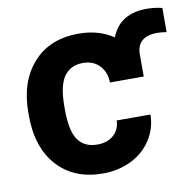

<svg xmlns="http://www.w3.org/2000/svg" viewBox="-70 -659 753 741"><g transform="rotate(-10 306.0 -288.5)"><path d="M273.9 -104Q313 -104 337.4 -125.5Q361.8 -147 362.8 -182.6H495.1Q494.6 -128.9 465.8 -84.2Q437 -39.6 387 -14.9Q336.9 9.8 276.4 9.8Q163.1 9.8 97.7 -62.3Q32.2 -134.3 32.2 -261.2V-270.5Q32.2 -392.6 97.2 -465.3Q162.1 -538.1 275.4 -538.1Q355 -538.1 411.6 -499.5Q445.3 -586.9 551.8 -586.9Q582.5 -586.9 611.8 -579.6V-484.9Q590.3 -488.3 576.2 -488.3Q495.1 -488.3 495.1 -417.5V-331.5H362.8Q361.8 -372.6 337.4 -398.2Q313 -423.8 272.9 -423.8Q223.6 -423.8 198.5 -387.9Q173.3 -352.1 173.3 -271.5V-256.8Q173.3 -175.3 198.2 -139.6Q223.1 -104 273.9 -104Z"/></g></svg>

Font: Roboto
Style: Bold
Weight: 700
Designer: Google
Version: Version 2.134; 2016; ttfautohint (v1.6)